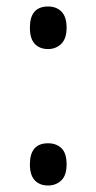

<svg xmlns="http://www.w3.org/2000/svg" viewBox="-20 -610 297 591"><path d="M128 -459Q102 -459 87 -475Q72 -491 72 -525Q72 -590 128 -590Q154 -590 169.5 -574Q185 -558 185 -525Q185 -491 168.5 -475Q152 -459 128 -459ZM128 -39Q102 -39 87 -55Q72 -71 72 -104Q72 -169 128 -169Q153 -169 169 -154Q185 -139 185 -104Q185 -70 168.5 -54.5Q152 -39 128 -39Z"/></svg>

Font: Noto Sans Tamil UI Condensed
Style: Regular
Weight: 400
Width: 3
Designer: Jelle Bosma - Monotype Design Team
Foundry: Monotype Imaging Inc.
Version: Version 2.004; ttfautohint (v1.8.4.7-5d5b)